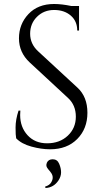

<svg xmlns="http://www.w3.org/2000/svg" viewBox="-20 -734 516 962"><path d="M61 -41Q58 -55 58 -95Q58 -135 73 -180H82Q81 -169 81 -158Q81 -97 118 -56.5Q155 -16 216 -16Q279 -16 319.5 -54Q360 -92 360 -149.5Q360 -207 321 -243L129 -421Q75 -471 75 -542Q75 -613 122.5 -663.5Q170 -714 251 -714Q289 -714 337 -704H376V-581H367Q367 -628 334.5 -656Q302 -684 251 -684Q200 -684 165.5 -650Q131 -616 131 -565Q131 -514 171 -477L368 -295Q418 -249 418 -169Q418 -89 367 -37.5Q316 14 231 14Q187 14 137.5 0.5Q88 -13 61 -41ZM215 81Q223 64 244 64Q267 64 276.5 86.5Q286 109 286 129.5Q286 150 273 170Q249 206 208 208L206 201Q229 194 237 179Q253 152 233 128Q232 126 228 121.5Q224 117 222 114.5Q220 112 217 107.5Q214 103 213 99Q211 90 215 81Z"/></svg>

Font: Cinzel Decorative
Style: Regular
Weight: 400
Designer: Natanael Gama
Version: Version 1.002;PS 001.002;hotconv 1.0.56;makeotf.lib2.0.21325